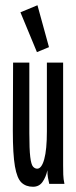

<svg xmlns="http://www.w3.org/2000/svg" viewBox="-20 -702 290 733"><path d="M106 11Q79 11 62 -5Q45 -21 37 -67Q29 -113 29 -202L30 -463H92V-194Q92 -132 95.5 -103Q99 -74 106 -66Q113 -58 122 -58Q139 -58 149 -94.5Q159 -131 159 -201V-463H221V-71Q221 -53 221.5 -35.5Q222 -18 226 0H168Q165 -13 163 -24Q161 -35 161 -52Q155 -25 142 -7Q129 11 106 11ZM121 -503 58 -655 123 -682 167 -522Z"/></svg>

Font: Inconsolata UltraCondensed SemiBold
Style: Regular
Weight: 600
Width: 1
Monospace: yes
Designer: Raph Levien, Cyreal, Brenton Simpson
Foundry: Raph Levien, Cyreal, Google
Version: Version 3.001; ttfautohint (v1.8.2.53-6de2)